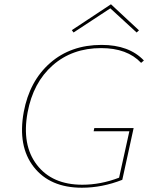

<svg xmlns="http://www.w3.org/2000/svg" viewBox="-20 -873 705 898"><path d="M496 -834 324 -721 316 -732 499 -853 630 -731 619 -721ZM455 -663Q584 -663 653 -590L640 -579Q575 -648 453 -648Q318 -648 226.5 -567.5Q135 -487 109 -347Q81 -195 152.5 -102Q224 -9 365 -9Q451 -9 537 -42L585 -259H418L421 -274H605L552 -32Q458 5 363 5Q214 5 138 -92Q62 -189 91 -349Q118 -494 214.5 -578.5Q311 -663 455 -663Z"/></svg>

Font: EauTestText Thin
Style: Italic
Weight: 250
Italic angle: -12°
Designer: Christian Thalmann (Catharsis Fonts)
Version: Version 0.001;PS 000.001;hotconv 1.0.88;makeotf.lib2.5.64775